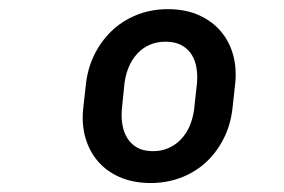

<svg xmlns="http://www.w3.org/2000/svg" viewBox="-20 -741 627 424"><path d="M169.9 -556.6Q174.3 -593.3 190.2 -623.8Q206.1 -654.3 230.5 -676.3Q254.9 -698.2 287.1 -710Q319.3 -721.7 356.9 -720.7Q392.6 -719.7 420.4 -707Q448.2 -694.3 467 -672.6Q485.8 -650.9 494.4 -621.3Q502.9 -591.8 499.5 -557.1L493.2 -500Q488.8 -463.4 472.9 -432.9Q457 -402.3 432.6 -380.6Q408.2 -358.9 376 -347.4Q343.8 -335.9 306.6 -336.9Q271.5 -337.9 243.4 -350.3Q215.3 -362.8 196.5 -384.5Q177.7 -406.2 168.9 -435.8Q160.2 -465.3 163.6 -500ZM249 -498.5Q247.6 -481 250.5 -464.6Q253.4 -448.2 261.2 -435.8Q269 -423.3 282.2 -415.5Q295.4 -407.7 315.4 -407.2Q335.9 -406.7 352.3 -414.1Q368.7 -421.4 380.4 -434.1Q392.1 -446.8 399.2 -463.6Q406.2 -480.5 408.7 -499.5L415 -557.6Q416.5 -575.2 413.8 -591.6Q411.1 -607.9 403.1 -620.6Q395 -633.3 381.3 -640.9Q367.7 -648.4 348.1 -648.9Q327.6 -649.4 311.3 -642.3Q294.9 -635.3 283.2 -622.6Q271.5 -609.9 264.4 -593Q257.3 -576.2 254.9 -557.1Z"/></svg>

Font: Roboto Mono Medium
Style: Italic
Weight: 500
Designer: Google
Version: Version 2.000985; 2015; ttfautohint (v1.3)